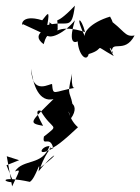

<svg xmlns="http://www.w3.org/2000/svg" viewBox="-37 -465 498 682"><path d="M138 -386C149 -363 64 -349 118 -308C133 -363 143 -319 121 -352C131 -311 199 -354 229 -393C207 -320 222 -310 239 -318C242 -270 271 -243 278 -273C345 -293 285 -312 367 -266C334 -322 371 -280 361 -275C355 -328 405 -270 441 -339C405 -332 406 -358 345 -399C372 -337 373 -374 354 -406C284 -385 256 -347 266 -333C226 -414 252 -405 265 -351C173 -382 150 -343 167 -352C173 -430 142 -353 229 -445C217 -353 206 -394 131 -376C141 -434 132 -416 113 -393C32 -418 39 -367 45 -379L114 -347L169 -364ZM31 104 -14 122 11 183C-34 181 -33 159 69 181C90 169 109 91 100 144C154 74 189 69 106 130C129 68 157 50 138 62C152 66 191 33 240 -13C203 -44 201 -102 214 -43C260 -105 175 -118 224 -69C216 -151 197 -111 218 -198C222 -226 211 -147 229 -153C152 -140 152 -122 148 -166C145 -172 75 -121 74 -221C80 -160 103 -101 153 -113C69 -30 63 -28 116 -18C105 -40 82 -77 107 -72C150 2 178 -27 119 20C112 59 141 14 152 61C89 97 109 53 139 54C114 125 45 98 16 144C38 136 33 139 6 197L-13 90Z"/></svg>

Font: Hussar Lance
Style: Italic
Weight: 700
Foundry: Cannot Into Space Fonts, PlusOne Fonts
Version: Version 2.27